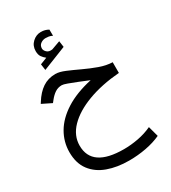

<svg xmlns="http://www.w3.org/2000/svg" viewBox="-247 -845 1164 1306"><g transform="rotate(-30 334.5 -191.5)"><path d="M233.9 -550.8Q217.3 -563.5 205.6 -580.1Q193.8 -596.7 193.8 -625.5Q193.8 -667.5 222.9 -694.3Q252 -721.2 289.1 -721.2Q321.3 -721.2 348.1 -705.6L348.6 -657.2Q333.5 -665 320.3 -667Q307.1 -668.9 295.9 -668.9Q274.9 -668.9 257.1 -656.2Q239.3 -643.6 239.3 -619.1Q239.7 -604 254.6 -589.6Q269.5 -575.2 296.9 -579.1Q297.9 -579.1 299.1 -579.6Q300.3 -580.1 301.8 -580.6L366.2 -604L373 -555.7L187 -481.9L180.2 -529.8ZM609.9 -298.3V-214.4Q468.8 -203.1 360.8 -162.6Q252.9 -122.1 192.1 -59.6Q131.3 2.9 131.3 81.1Q131.3 252.4 381.3 252.4Q436.5 252.4 494.4 241.5Q552.2 230.5 602.5 207L624.5 288.6Q573.2 312.5 507.6 325Q441.9 337.4 374 337.4Q280.3 337.4 206.8 310.8Q133.3 284.2 91.1 228.3Q48.8 172.4 48.8 85.4Q48.8 4.9 89.6 -65.2Q130.4 -135.3 212.6 -187.7Q294.9 -240.2 418.9 -267.6Q378.9 -284.2 340.1 -299.8Q301.3 -315.4 272.2 -325.9Q243.2 -336.4 231.4 -336.4Q201.7 -336.4 178.2 -321Q154.8 -305.7 132.3 -277.3L119.1 -260.7L44.4 -297.4L51.8 -309.1Q86.9 -365.7 130.6 -395Q174.3 -424.3 231.9 -424.3Q262.2 -424.3 306.4 -405.8Q350.6 -387.2 402.3 -362.8Q454.1 -338.4 507.6 -319.1Q561 -299.8 609.9 -298.3Z"/></g></svg>

Font: Vazirmatn RD FD
Style: Regular
Weight: 400
Designer: Saber Rastikerdar
Foundry: Saber Rastikerdar
Version: Version 33.003